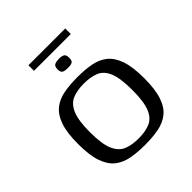

<svg xmlns="http://www.w3.org/2000/svg" viewBox="-166 -700 819 819"><g transform="rotate(-45 243.0 -291.0)"><path d="M243.7 5.5Q198.2 5.5 161.6 -1.3Q124.9 -8 98.5 -29Q72.1 -50.1 58 -90.9Q44 -131.8 44 -199Q44 -266.2 58 -307.1Q72.1 -347.9 98.5 -369Q124.9 -390 161.6 -396.7Q198.2 -403.5 243.7 -403.5Q288.9 -403.5 325.4 -396.7Q361.9 -390 388.1 -369Q414.3 -347.9 428.3 -307.1Q442.3 -266.2 442.3 -199Q442.3 -131.1 428.3 -90.2Q414.3 -49.3 388 -28.7Q361.6 -8 325.1 -1.3Q288.6 5.5 243.7 5.5ZM243.7 -33.4Q283.9 -33.4 312.5 -45.1Q341 -56.8 355.9 -92.1Q370.8 -127.3 370.8 -199Q370.8 -270.7 355.9 -306Q341 -341.4 312.5 -353Q283.9 -364.6 243.7 -364.6Q203.7 -364.6 175.1 -353Q146.5 -341.4 131 -306Q115.5 -270.7 115.5 -199Q115.5 -127.3 131 -92.1Q146.5 -56.8 175.1 -45.1Q203.7 -33.4 243.7 -33.4ZM243.4 -459.2Q227.5 -459.2 217.4 -463.5Q207.3 -467.8 207.3 -486.2Q207.3 -505.5 217.8 -510Q228.3 -514.6 244.2 -514.6Q259.8 -514.6 268.8 -509.5Q277.7 -504.5 277.7 -486.2Q277.7 -467.8 268.6 -463.5Q259.5 -459.2 243.4 -459.2ZM131.9 -553.3V-586.8H353.9V-553.3Z"/></g></svg>

Font: Genos Thin
Style: Regular
Weight: 100
Designer: Robert E. Leuschke
Foundry: Robert E. Leuschke
Version: Version 1.010